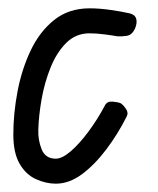

<svg xmlns="http://www.w3.org/2000/svg" viewBox="-20 -436 380 461"><path d="M114 5Q90 5 66 -6Q42 -17 27 -43Q12 -69 12 -113Q12 -163 22 -216Q32 -269 53.5 -314.5Q75 -360 110 -388Q145 -416 195 -416Q219 -416 246.5 -412Q274 -408 291 -404Q304 -401 307 -391Q310 -381 304 -367Q297 -352 284.5 -350Q272 -348 261 -349Q250 -351 230.5 -353.5Q211 -356 195 -356Q162 -356 139 -333Q116 -310 101.5 -274Q87 -238 80 -198.5Q73 -159 72 -125Q71 -100 80 -77.5Q89 -55 114 -55Q129 -55 149.5 -72.5Q170 -90 192 -119.5Q214 -149 232 -183Q237 -193 250 -192Q263 -191 270 -188Q276 -184 282.5 -174.5Q289 -165 284 -156Q263 -114 235 -77Q207 -40 176.5 -17.5Q146 5 114 5Z"/></svg>

Font: Edu NSW ACT Foundation
Style: Regular
Weight: 400
Designer: Tina and Corey Anderson
Foundry: Google for Education
Version: Version 1.003